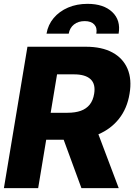

<svg xmlns="http://www.w3.org/2000/svg" viewBox="-25 -968 691 988"><path d="M-4.9 0 116.2 -727.5H417Q499 -727.5 553.5 -698Q607.9 -668.5 631.1 -614.3Q654.3 -560.1 641.6 -485.4Q629.4 -410.2 587.6 -357.2Q545.9 -304.2 480.5 -276.6Q415 -249 331.5 -249H141.6L165.5 -387.7H322.8Q362.3 -387.7 390.9 -397.9Q419.4 -408.2 436.8 -429.9Q454.1 -451.7 459.5 -485.4Q467.8 -535.6 440.9 -560.5Q414.1 -585.4 355.5 -585.4H268.6L171.4 0ZM394 0 272 -332.5H460.4L585.9 0ZM214.4 -794.9Q222.2 -840.8 251.2 -875.2Q280.3 -909.7 325.2 -929Q370.1 -948.2 425.3 -948.2Q508.3 -948.2 552.7 -906Q597.2 -863.8 585.4 -794.9H470.7Q476.1 -824.7 460 -842Q443.8 -859.4 411.1 -859.4Q377.4 -859.4 355.7 -842Q334 -824.7 328.6 -794.9Z"/></svg>

Font: Inter Tight ExtraBold
Style: Italic
Weight: 800
Italic angle: -9.39999°
Designer: Rasmus Andersson
Foundry: rsms
Version: Version 3.004